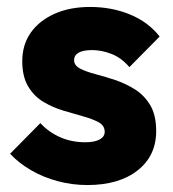

<svg xmlns="http://www.w3.org/2000/svg" viewBox="-20 -520 498 552"><path d="M231 12Q188 12 146.5 1Q105 -10 69.5 -30.5Q34 -51 9 -78L96 -166Q120 -140 153 -125.5Q186 -111 225 -111Q252 -111 266.5 -119Q281 -127 281 -141Q281 -159 263.5 -168.5Q246 -178 219 -185.5Q192 -193 162 -202Q132 -211 105 -227Q78 -243 61 -271.5Q44 -300 44 -344Q44 -391 68 -425.5Q92 -460 136 -480Q180 -500 239 -500Q301 -500 353.5 -478.5Q406 -457 439 -415L352 -327Q329 -354 300.5 -365Q272 -376 245 -376Q219 -376 206 -368.5Q193 -361 193 -347Q193 -332 210 -323Q227 -314 254 -307Q281 -300 311 -290Q341 -280 368 -263Q395 -246 412 -217.5Q429 -189 429 -143Q429 -72 375.5 -30Q322 12 231 12Z"/></svg>

Font: Outfit Thin
Style: Bold
Weight: 700
Version: Version 1.100;gftools[0.9.27]